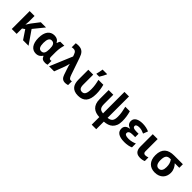

<svg xmlns="http://www.w3.org/2000/svg" viewBox="314 -2333 4140 4140"><g transform="rotate(45 2384.5 -263.0)"><path d="M221.2 -275.9 283.2 -371.1 418 -545.9H577.1L379.9 -303.2L589.8 0H421.9L285.2 -204.1L227.1 -164.1V0H78.1V-545.9H227.1V-402.8Q227.1 -383.3 225.8 -361.1Q224.6 -338.9 223.1 -319.8Q221.2 -297.4 219.2 -275.9Z M863.8 -108.9Q890.6 -108.9 908.9 -118.2Q927.2 -127.4 938.5 -146.7Q949.7 -166 955.1 -195.6Q960.4 -225.1 960.9 -266.1V-272Q960.9 -311.5 956.3 -342.3Q951.7 -373 940.2 -393.8Q928.7 -414.6 909.9 -425.3Q891.1 -436 862.8 -436Q815.9 -436 793.9 -393.8Q772 -351.6 772 -270Q772 -189.5 794.2 -149.2Q816.4 -108.9 863.8 -108.9ZM816.9 9.8Q772.5 9.8 736.1 -8.3Q699.7 -26.4 673.8 -61.8Q647.9 -97.2 633.8 -149.7Q619.6 -202.1 619.6 -271Q619.6 -340.8 634 -393.8Q648.4 -446.8 675.5 -482.7Q702.6 -518.6 741.2 -536.9Q779.8 -555.2 827.6 -555.2Q854.5 -555.2 876.2 -550Q897.9 -544.9 915.5 -534.7Q933.1 -524.4 947 -509Q960.9 -493.7 972.7 -473.1H979Q983.4 -490.2 991.5 -510.5Q999.5 -530.8 1011.7 -545.9H1134.8Q1128.9 -529.8 1122.8 -505.9Q1116.7 -481.9 1111.6 -452.9Q1106.4 -423.8 1103 -391.1Q1099.6 -358.4 1099.6 -325.2V-172.9Q1099.6 -156.2 1103 -145Q1106.4 -133.8 1112.1 -127.2Q1117.7 -120.6 1125 -117.9Q1132.3 -115.2 1140.6 -115.2Q1147.5 -115.2 1156.7 -116.9Q1166 -118.7 1169.9 -120.1V-2.9Q1166 -1 1158.2 1.5Q1150.4 3.9 1140.9 5.6Q1131.3 7.3 1121.3 8.5Q1111.3 9.8 1103 9.8Q1077.6 9.8 1057.6 5.9Q1037.6 2 1021.7 -7.6Q1005.9 -17.1 994.1 -32.7Q982.4 -48.3 973.6 -71.8H964.8Q954.6 -55.2 940.7 -40.3Q926.8 -25.4 908.9 -14.2Q891.1 -2.9 868.4 3.4Q845.7 9.8 816.9 9.8Z M1215.8 0 1432.1 -516.1 1416 -561Q1406.7 -586.9 1396.7 -602.5Q1386.7 -618.2 1375 -626.7Q1363.3 -635.3 1349.1 -638.2Q1335 -641.1 1316.9 -641.1Q1304.2 -641.1 1292 -639.2Q1279.8 -637.2 1271 -634.8V-757.8Q1277.3 -759.3 1286.9 -761Q1296.4 -762.7 1307.1 -763.7Q1317.9 -764.6 1328.6 -765.4Q1339.4 -766.1 1348.1 -766.1Q1393.1 -766.1 1425.3 -754.4Q1457.5 -742.7 1481.2 -720.2Q1504.9 -697.8 1521.7 -665.3Q1538.6 -632.8 1552.7 -590.8L1682.1 -213.9Q1692.4 -182.6 1702.1 -163.3Q1711.9 -144 1721.4 -133.3Q1731 -122.6 1740.2 -118.9Q1749.5 -115.2 1759.8 -115.2Q1766.6 -115.2 1775.1 -116.5Q1783.7 -117.7 1792 -120.1V-4.9Q1786.1 -2 1776.1 0.7Q1766.1 3.4 1754.4 5.4Q1742.7 7.3 1730.7 8.5Q1718.8 9.8 1710 9.8Q1681.2 9.8 1659.7 2Q1638.2 -5.9 1622.3 -20.5Q1606.4 -35.2 1595 -55.7Q1583.5 -76.2 1574.7 -101.1L1529.8 -233.9Q1518.6 -266.1 1509.5 -295.2Q1500.5 -324.2 1496.1 -349.1H1492.7Q1489.3 -335.9 1485.4 -321.3Q1481.4 -306.6 1477.3 -292Q1473.1 -277.3 1468.8 -263.2Q1464.4 -249 1460 -236.8L1370.1 0Z M2104 8.8Q2034.7 8.8 1988.8 -11Q1942.9 -30.8 1915.8 -65.7Q1888.7 -100.6 1877.7 -147.7Q1866.7 -194.8 1866.7 -249V-545.9H2016.1V-244.1Q2016.1 -172.9 2038.6 -141.4Q2061 -109.9 2108.9 -109.9Q2133.8 -109.9 2152.8 -120.1Q2171.9 -130.4 2184.6 -152.8Q2197.3 -175.3 2203.6 -211.7Q2210 -248 2210 -299.8Q2210 -332 2207.5 -362.3Q2205.1 -392.6 2200.4 -422.4Q2195.8 -452.1 2189.2 -482.7Q2182.6 -513.2 2174.8 -545.9H2324.7Q2333 -513.2 2339.4 -483.2Q2345.7 -453.1 2350.1 -423.1Q2354.5 -393.1 2356.7 -362.1Q2358.9 -331.1 2358.9 -295.9Q2358.9 -217.3 2342.5 -159.7Q2326.2 -102.1 2293.9 -64.7Q2261.7 -27.3 2214.1 -9.3Q2166.5 8.8 2104 8.8ZM2051.8 -619.1Q2056.2 -633.8 2060.5 -652.6Q2064.9 -671.4 2069.1 -691.2Q2073.2 -710.9 2076.4 -730.5Q2079.6 -750 2081.5 -766.1H2219.7V-755.9Q2204.6 -722.7 2184.6 -684.3Q2164.6 -646 2138.7 -606H2051.8Z M2894 -758.8V-106Q2930.2 -109.9 2956.5 -120.4Q2982.9 -130.9 3000.2 -151.1Q3017.6 -171.4 3025.9 -203.4Q3034.2 -235.4 3034.2 -282.2Q3034.2 -348.1 3023.2 -412.4Q3012.2 -476.6 2995.1 -545.9H3132.8Q3152.8 -475.6 3161.9 -411.4Q3170.9 -347.2 3170.9 -280.8Q3170.9 -204.1 3149.4 -150.4Q3127.9 -96.7 3090.6 -62.5Q3053.2 -28.3 3002.7 -11.5Q2952.1 5.4 2894 8.8V240.2H2755.9V8.8Q2697.3 6.8 2647.7 -9Q2598.1 -24.9 2562.5 -58.1Q2526.9 -91.3 2506.8 -143.6Q2486.8 -195.8 2486.8 -271V-545.9H2628.9V-267.1Q2628.9 -224.6 2635.5 -195.1Q2642.1 -165.5 2657 -146.5Q2671.9 -127.4 2696 -117.7Q2720.2 -107.9 2755.9 -105V-758.8Z M3608.9 -335.9V-232.9H3538.1Q3471.7 -232.9 3442.9 -215.1Q3414.1 -197.3 3414.1 -164.1Q3414.1 -150.4 3420.4 -139.6Q3426.8 -128.9 3441.2 -121.1Q3455.6 -113.3 3478.3 -109.1Q3501 -105 3533.2 -105Q3561 -105 3586.9 -108.6Q3612.8 -112.3 3636.2 -118.2Q3659.7 -124 3679.9 -131.6Q3700.2 -139.2 3715.8 -147V-27.8Q3680.7 -10.7 3630.6 -0.5Q3580.6 9.8 3517.1 9.8Q3451.2 9.8 3403.8 -1.7Q3356.4 -13.2 3325.9 -33.9Q3295.4 -54.7 3281.2 -84.5Q3267.1 -114.3 3267.1 -150.9Q3267.1 -181.2 3276.6 -203.1Q3286.1 -225.1 3303.5 -241Q3320.8 -256.8 3345.5 -266.6Q3370.1 -276.4 3399.9 -282.2V-287.1Q3347.2 -299.3 3321.5 -331.8Q3295.9 -364.3 3295.9 -413.1Q3295.9 -452.1 3313.7 -479.2Q3331.5 -506.3 3362.1 -523.4Q3392.6 -540.5 3433.3 -548.3Q3474.1 -556.2 3520 -556.2Q3546.4 -556.2 3573.2 -553.2Q3600.1 -550.3 3625.5 -544.9Q3650.9 -539.6 3674.1 -532Q3697.3 -524.4 3716.8 -515.1L3674.8 -407.2Q3642.6 -421.9 3606.2 -433.8Q3569.8 -445.8 3527.8 -445.8Q3505.4 -445.8 3487.1 -443.1Q3468.8 -440.4 3456.1 -434.3Q3443.4 -428.2 3436.3 -418.7Q3429.2 -409.2 3429.2 -395Q3429.2 -362.8 3457 -349.4Q3484.9 -335.9 3544.9 -335.9Z M3981 -545.9V-170.9Q3981 -139.2 3996.6 -124Q4012.2 -108.9 4038.1 -108.9Q4060.1 -108.9 4079.8 -113.8Q4099.6 -118.7 4120.1 -126V-15.1Q4098.6 -4.4 4067.6 2.7Q4036.6 9.8 4000 9.8Q3964.4 9.8 3933.6 1.5Q3902.8 -6.8 3880.4 -27.6Q3857.9 -48.3 3845 -83.3Q3832 -118.2 3832 -170.9V-545.9Z M4698.2 -231.9Q4698.2 -180.7 4681.6 -136.5Q4665 -92.3 4632.8 -59.8Q4600.6 -27.3 4553 -8.8Q4505.4 9.8 4442.9 9.8Q4386.2 9.8 4339.8 -7.8Q4293.5 -25.4 4260.3 -60.3Q4227.1 -95.2 4209 -146.7Q4190.9 -198.2 4190.9 -266.1Q4190.9 -341.3 4211.2 -394.5Q4231.4 -447.8 4269.3 -481.7Q4307.1 -515.6 4361.1 -531.2Q4415 -546.9 4482.9 -546.9H4749V-438H4610.4Q4628.4 -418.9 4644.3 -397.2Q4660.2 -375.5 4672.1 -350.1Q4684.1 -324.7 4691.2 -295.4Q4698.2 -266.1 4698.2 -231.9ZM4344.2 -266.1Q4344.2 -231 4350.1 -202.1Q4356 -173.3 4368.2 -152.8Q4380.4 -132.3 4399.4 -121.1Q4418.5 -109.9 4445.3 -109.9Q4471.7 -109.9 4490.5 -120.4Q4509.3 -130.9 4521.2 -149.9Q4533.2 -168.9 4539.1 -195.6Q4544.9 -222.2 4544.9 -254.9Q4544.9 -314.9 4531 -358.2Q4517.1 -401.4 4491.2 -438H4470.2Q4437.5 -438 4413.6 -429.2Q4389.6 -420.4 4374.3 -400.4Q4358.9 -380.4 4351.6 -347.4Q4344.2 -314.5 4344.2 -266.1Z"/></g></svg>

Font: Droid Sans
Style: Bold
Weight: 700
Foundry: Ascender Corporation
Version: Version 1.00 build 112